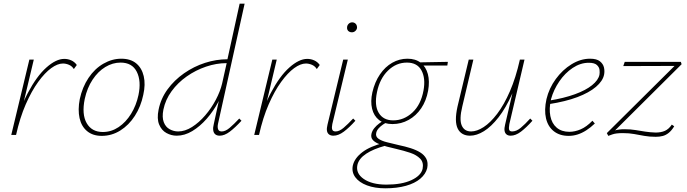

<svg xmlns="http://www.w3.org/2000/svg" viewBox="-20 -731 3721 1040"><path d="M50 0Q82 -135 130.5 -227Q179 -319 231.5 -365.5Q284 -412 328 -412Q348 -412 366 -404Q384 -396 396 -379L380 -357Q370 -373 353.5 -380Q337 -387 321 -387Q292 -387 257.5 -362Q223 -337 187 -287.5Q151 -238 119.5 -166Q88 -94 67 0ZM41 0 139 -408H163L66 0Z M531 5Q483 5 452 -20.5Q421 -46 411 -91Q401 -136 412 -194Q426 -259 459.5 -309Q493 -359 540 -386Q587 -413 637 -413Q687 -413 717.5 -388Q748 -363 758.5 -318.5Q769 -274 756 -217Q743 -154 710.5 -103.5Q678 -53 631.5 -24Q585 5 531 5ZM537 -16Q583 -16 622.5 -42.5Q662 -69 690 -114.5Q718 -160 730 -216Q746 -292 721 -342Q696 -392 633 -392Q590 -392 550.5 -368Q511 -344 481.5 -299.5Q452 -255 439 -195Q422 -112 449.5 -64Q477 -16 537 -16Z M937 4Q908 4 881.5 -10.5Q855 -25 842 -56.5Q829 -88 839 -137Q851 -197 887.5 -247Q924 -297 977 -334Q1030 -371 1090.5 -390.5Q1151 -410 1212 -410L1278 -711H1305L1161 -61Q1157 -42 1161.5 -30.5Q1166 -19 1181 -19Q1201 -19 1224 -38.5Q1247 -58 1276 -89L1288 -77Q1254 -40 1225 -18Q1196 4 1170 4Q1155 4 1146 -3.5Q1137 -11 1135 -25.5Q1133 -40 1138 -59L1178 -243L1201 -277Q1189 -229 1162.5 -179Q1136 -129 1099.5 -87.5Q1063 -46 1021.5 -21Q980 4 937 4ZM945 -19Q982 -19 1020 -43Q1058 -67 1091.5 -106Q1125 -145 1149 -190.5Q1173 -236 1183 -278L1210 -399L1220 -389H1207Q1152 -389 1096 -370Q1040 -351 991.5 -317Q943 -283 909.5 -237Q876 -191 865 -137Q857 -96 867 -69.5Q877 -43 899 -31Q921 -19 945 -19Z M1366 0Q1398 -135 1446.5 -227Q1495 -319 1547.5 -365.5Q1600 -412 1644 -412Q1664 -412 1682 -404Q1700 -396 1712 -379L1696 -357Q1686 -373 1669.5 -380Q1653 -387 1637 -387Q1608 -387 1573.5 -362Q1539 -337 1503 -287.5Q1467 -238 1435.5 -166Q1404 -94 1383 0ZM1357 0 1455 -408H1479L1382 0Z M1786 4Q1771 4 1762 -3Q1753 -10 1751 -23Q1749 -36 1754 -56L1839 -408H1864L1780 -59Q1776 -40 1779.5 -29.5Q1783 -19 1798 -19Q1818 -19 1841 -38.5Q1864 -58 1893 -89L1905 -77Q1872 -40 1842.5 -18Q1813 4 1786 4ZM1886 -556Q1878 -556 1871.5 -559.5Q1865 -563 1862 -569.5Q1859 -576 1860 -584Q1861 -595 1869 -602.5Q1877 -610 1888 -610Q1896 -610 1902 -606Q1908 -602 1911 -596Q1914 -590 1914 -581Q1913 -571 1905 -563.5Q1897 -556 1886 -556Z M2067 289Q2010 289 1967.5 273Q1925 257 1904.5 229Q1884 201 1891 166Q1900 126 1942.5 93.5Q1985 61 2062 42L2068 58Q2002 76 1963 102Q1924 128 1916 162Q1906 208 1950.5 238.5Q1995 269 2073 269Q2156 269 2208 245Q2260 221 2269 184Q2276 149 2256 128.5Q2236 108 2201.5 96.5Q2167 85 2128 76Q2101 70 2075 63Q2049 56 2028.5 47Q2008 38 1998 25.5Q1988 13 1992 -6Q1996 -23 2007.5 -37Q2019 -51 2033 -61.5Q2047 -72 2058 -79L2080 -71Q2069 -66 2055.5 -57Q2042 -48 2031.5 -36.5Q2021 -25 2018 -12Q2013 8 2029.5 20Q2046 32 2076 39.5Q2106 47 2140 55Q2174 62 2204 71.5Q2234 81 2256 94.5Q2278 108 2289 128.5Q2300 149 2294 180Q2286 212 2256.5 237Q2227 262 2178.5 275.5Q2130 289 2067 289ZM2106 -59Q2061 -59 2033 -81Q2005 -103 1995.5 -142Q1986 -181 1997 -231Q2010 -287 2038 -328Q2066 -369 2104.5 -391Q2143 -413 2187 -413Q2231 -413 2259 -391Q2287 -369 2297.5 -330Q2308 -291 2299 -240Q2289 -185 2261.5 -144.5Q2234 -104 2193.5 -81.5Q2153 -59 2106 -59ZM2110 -79Q2168 -79 2214 -121.5Q2260 -164 2274 -241Q2286 -307 2263 -349.5Q2240 -392 2184 -392Q2126 -392 2081.5 -348.5Q2037 -305 2022 -232Q2007 -160 2031.5 -119.5Q2056 -79 2110 -79ZM2403 -376H2256L2240 -393L2406 -396Z M2526 4Q2503 4 2486 -5.5Q2469 -15 2459.5 -34Q2450 -53 2449.5 -82.5Q2449 -112 2458 -153L2519 -408H2544L2484 -154Q2467 -84 2481 -51.5Q2495 -19 2532 -19Q2563 -19 2599.5 -42.5Q2636 -66 2673 -114.5Q2710 -163 2742 -236.5Q2774 -310 2796 -408H2814Q2789 -301 2754.5 -223.5Q2720 -146 2680.5 -95.5Q2641 -45 2601.5 -20.5Q2562 4 2526 4ZM2746 4Q2732 4 2723.5 -3Q2715 -10 2713 -23Q2711 -36 2716 -56L2798 -408H2821L2739 -59Q2735 -37 2738 -28Q2741 -19 2754 -19Q2777 -19 2800.5 -38.5Q2824 -58 2852 -89L2864 -77Q2831 -40 2802 -18Q2773 4 2746 4Z M3060 5Q3012 5 2980 -20Q2948 -45 2937.5 -90Q2927 -135 2940 -194Q2954 -253 2990.5 -303Q3027 -353 3076 -383Q3125 -413 3176 -413Q3212 -413 3229.5 -399Q3247 -385 3251.5 -365.5Q3256 -346 3252 -326Q3245 -292 3208 -260.5Q3171 -229 3107.5 -205Q3044 -181 2954 -167V-186Q3035 -199 3094 -220.5Q3153 -242 3187 -269.5Q3221 -297 3227 -326Q3229 -337 3227.5 -352Q3226 -367 3213 -379Q3200 -391 3169 -391Q3124 -391 3082 -363Q3040 -335 3009.5 -290Q2979 -245 2965 -195Q2953 -143 2961 -102.5Q2969 -62 2995.5 -39.5Q3022 -17 3064 -17Q3094 -17 3125.5 -30.5Q3157 -44 3189 -77L3202 -62Q3179 -40 3155.5 -25Q3132 -10 3108.5 -2.5Q3085 5 3060 5Z M3532 10Q3498 10 3470 5Q3442 0 3415 -5Q3388 -10 3354 -10Q3316 -10 3297 -3Q3278 4 3275 5L3267 -10L3647 -387L3655 -374L3356 -373L3364 -396H3668L3672 -383L3292 -5L3276 -13Q3292 -19 3312.5 -25Q3333 -31 3363 -31Q3396 -31 3422.5 -26.5Q3449 -22 3475.5 -18Q3502 -14 3531 -13Q3561 -13 3582 -22.5Q3603 -32 3619 -56L3632 -47Q3618 -24 3602.5 -11.5Q3587 1 3570 5.5Q3553 10 3532 10Z"/></svg>

Font: Ysabeau Office Thin
Style: Italic
Weight: 250
Italic angle: -12°
Designer: Christian Thalmann (Catharsis Fonts)
Version: Version 2.001;gftools[0.9.30]; featfreeze: tnum,lnum,ss02